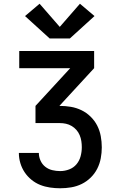

<svg xmlns="http://www.w3.org/2000/svg" viewBox="-20 -793 640 1028"><path d="M302 215Q275 215 247.5 211Q220 207 195 197Q170 187 148.5 169.5Q127 152 112 129.5Q97 107 89 80.5Q81 54 81 26H188Q188 47 197 67Q206 87 222.5 100Q239 113 260 118Q281 123 302 123Q327 123 350.5 114Q374 105 389.5 86.5Q405 68 411.5 44Q418 20 418 -5Q418 -21 415.5 -37.5Q413 -54 406.5 -69.5Q400 -85 389 -97.5Q378 -110 363.5 -118.5Q349 -127 333 -130.5Q317 -134 300 -134H170V-226L356 -428H83V-520H484V-428L298 -226H300Q330 -226 359.5 -221Q389 -216 416 -203Q443 -190 465 -168.5Q487 -147 500.5 -120.5Q514 -94 519.5 -64Q525 -34 525 -4Q525 25 519.5 54.5Q514 84 500.5 110.5Q487 137 465.5 158Q444 179 417.5 192Q391 205 361.5 210Q332 215 302 215ZM354 -587H246L114 -707L192 -773L300 -649L408 -773L486 -707Z"/></svg>

Font: Zed Mono Semibold Extended
Style: Regular
Weight: 600
Width: 7
Monospace: yes
Designer: Belleve Invis
Foundry: Belleve Invis
Version: Version 1.0.0; ttfautohint (v1.8.4)